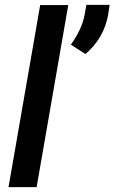

<svg xmlns="http://www.w3.org/2000/svg" viewBox="-20 -771 472 791"><path d="M332 -548.3C382.3 -591.3 413.6 -645 425.3 -709L431.6 -751H335.9L328.6 -710.4C321.8 -671.4 302.7 -630.4 272 -586.9ZM261.2 -750H145.5L15.1 0H130.9Z"/></svg>

Font: Roboto Medium
Style: Italic
Weight: 500
Italic angle: -12°
Designer: Google
Version: Version 2.137; 2017